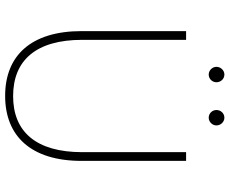

<svg xmlns="http://www.w3.org/2000/svg" viewBox="-93 -796 893 747"><g transform="rotate(90 353.5 -422.5)"><path d="M353 4C509 4 606 -96 606 -294V-700H572V-296C572 -117 493 -27 354 -27C214 -27 135 -117 135 -296V-700H101V-294C101 -96 197 4 353 4ZM438 -788C454 -788 468 -802 468 -818C468 -835 454 -849 438 -849C421 -849 408 -835 408 -818C408 -802 421 -788 438 -788ZM270 -788C287 -788 300 -802 300 -818C300 -835 287 -849 270 -849C254 -849 240 -835 240 -818C240 -802 254 -788 270 -788Z"/></g></svg>

Font: Chess Sans ExtraLight
Style: Regular
Weight: 275
Designer: Wolf Bōese
Foundry: Wolf Bōese
Version: Version 7.223;Glyphs 3.3 (3306)